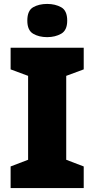

<svg xmlns="http://www.w3.org/2000/svg" viewBox="-20 -957 480 977"><path d="M406 0H34V-110L123 -144V-571L34 -604V-714H406V-604L317 -571V-144L406 -110ZM220 -937Q261 -937 291.5 -920Q322 -903 322 -852Q322 -803 291.5 -785.5Q261 -768 220 -768Q178 -768 148.5 -785.5Q119 -803 119 -852Q119 -903 148.5 -920Q178 -937 220 -937Z"/></svg>

Font: Noto Sans Lao Black
Style: Regular
Weight: 900
Designer: Monotype Design Team
Foundry: Monotype Imaging Inc.
Version: Version 2.003; ttfautohint (v1.8.4.7-5d5b)